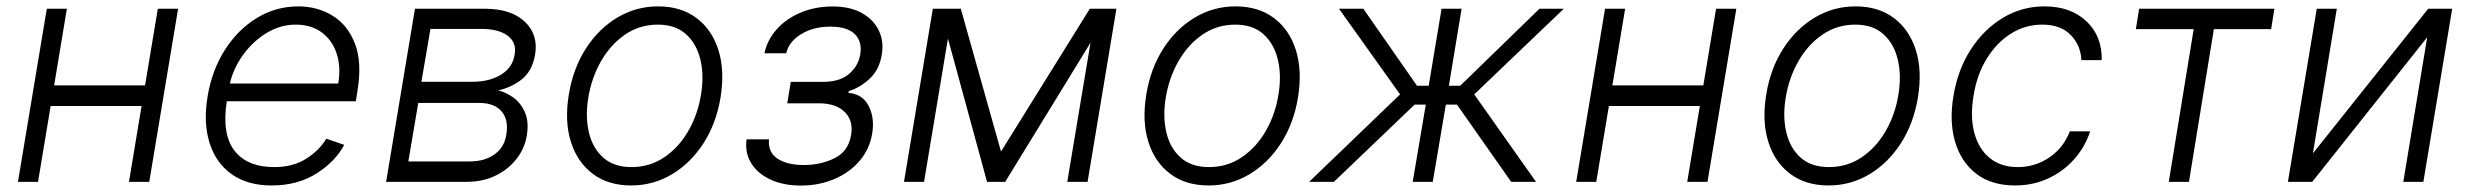

<svg xmlns="http://www.w3.org/2000/svg" viewBox="-20 -573 7783 605"><path d="M190.7 -545.5 150.6 -304H437.1L477.3 -545.5H541.2L450.3 0H386.4L426.1 -239H139.6L99.8 0H36.6L127.5 -545.5Z M835.9 11.4Q759.6 11.4 709.7 -24.3Q659.8 -60 640.1 -123.4Q620.4 -186.8 634.2 -269.5Q648.1 -352.3 688.9 -416.2Q729.8 -480.1 789.6 -516.5Q849.4 -552.9 920.1 -552.9Q979.4 -552.9 1027.3 -524Q1075.3 -495 1098.4 -435.7Q1121.4 -376.4 1106.2 -285.2L1101.2 -253.9H694.6Q678.6 -151.3 718.4 -98.9Q758.2 -46.5 844.8 -46.5Q903.4 -46.5 945 -73Q986.5 -99.4 1008.2 -136L1064.6 -116.5Q1037.6 -65 978 -26.8Q918.3 11.4 835.9 11.4ZM704.2 -309.7H1045.8Q1054.7 -362.2 1040.8 -404.3Q1027 -446.4 993.8 -470.9Q960.6 -495.4 911.6 -495.4Q863.3 -495.4 820.1 -469.1Q777 -442.8 746.3 -400.6Q715.6 -358.3 704.2 -309.7Z M1196.7 0 1287.6 -545.5H1507.1Q1590.2 -545.5 1633.3 -505Q1676.5 -464.5 1666.2 -401.6Q1657.3 -349.4 1624.5 -323.3Q1591.6 -297.2 1549.4 -288Q1572.1 -283.4 1595.9 -266.9Q1619.7 -250.4 1633.5 -220.3Q1647.4 -190.3 1639.9 -145.2Q1633.2 -105.1 1607.4 -72.1Q1581.7 -39.1 1541.4 -19.5Q1501.1 0 1449.9 0ZM1266.7 -64.3H1460.9Q1508.5 -64.6 1539.1 -87.2Q1569.6 -109.7 1575.3 -148.1Q1583.5 -195 1560.9 -221.6Q1538.4 -248.2 1492.2 -248.6H1297.9ZM1307.9 -315.3H1467.3Q1523.1 -315.3 1559.5 -338.2Q1595.9 -361.2 1601.6 -400.9Q1608.7 -438.2 1580.3 -460Q1551.8 -481.9 1496.8 -481.9H1336.3Z M1968.7 11.4Q1897 11.4 1848.2 -25Q1799.4 -61.4 1778.9 -126.1Q1758.5 -190.7 1772.4 -275.2Q1785.9 -357.6 1826.2 -420.1Q1866.5 -482.6 1925.4 -517.8Q1984.4 -552.9 2053.6 -552.9Q2125.7 -552.9 2174.5 -516.3Q2223.4 -479.8 2243.8 -415.1Q2264.2 -350.5 2250.4 -265.6Q2236.9 -183.9 2196.6 -121.4Q2156.2 -58.9 2097.3 -23.8Q2038.4 11.4 1968.7 11.4ZM1969.8 -46.5Q2027.7 -46.5 2073.5 -77.6Q2119.3 -108.7 2149.1 -160.7Q2179 -212.7 2188.9 -275.2Q2198.9 -335.2 2187 -385.1Q2175.1 -435 2141.7 -465.2Q2108.3 -495.4 2052.9 -495.4Q1995.4 -495.4 1949.6 -464Q1903.8 -432.5 1873.9 -380.3Q1844.1 -328.1 1833.8 -265.6Q1823.9 -206 1835.6 -156.1Q1847.3 -106.2 1880.9 -76.3Q1914.4 -46.5 1969.8 -46.5Z M2332.4 -133.9H2403.1Q2399.5 -93.8 2429.3 -73.5Q2459.2 -53.3 2512.8 -52.9Q2567.8 -53.3 2610.8 -75.1Q2653.8 -96.9 2661.9 -148.1Q2669.4 -192.8 2641.7 -220.2Q2614 -247.5 2559.7 -247.5H2460.6L2471.9 -315H2571Q2625.4 -314.6 2655 -339.7Q2684.7 -364.7 2690.7 -402Q2697.4 -441.4 2673.5 -465.4Q2649.5 -489.3 2596.6 -489Q2544 -489.3 2505 -465.7Q2465.9 -442.1 2457.4 -405.2H2388.8Q2397.7 -447.4 2427.6 -480.8Q2457.4 -514.2 2503 -533.4Q2548.7 -552.6 2604 -552.6Q2658.4 -552.6 2695.5 -532Q2732.6 -511.4 2749.1 -477.1Q2765.6 -442.8 2758.5 -400.9Q2751.1 -354 2721.2 -325.8Q2691.4 -297.6 2654.8 -285.9L2653.4 -280.2Q2697.8 -277 2717.2 -239.2Q2736.5 -201.3 2728.3 -152.3Q2720.2 -103 2688.6 -66.1Q2657 -29.1 2608.8 -8.7Q2560.7 11.7 2503.2 11.7Q2448.2 11.7 2407.5 -7.3Q2366.8 -26.3 2346.8 -59.3Q2326.7 -92.3 2332.4 -133.9Z M3134.2 -95.5 3414.1 -545.5H3497.9L3407 0H3343L3416.2 -438.2L3147.4 0H3090.2L2967 -451.7L2891.7 0H2828.5L2919.4 -545.5H3007.5Z M3788.4 11.4Q3716.6 11.4 3667.8 -25Q3619 -61.4 3598.5 -126.1Q3578.1 -190.7 3592 -275.2Q3605.5 -357.6 3645.8 -420.1Q3686.1 -482.6 3745 -517.8Q3804 -552.9 3873.2 -552.9Q3945.3 -552.9 3994.1 -516.3Q4043 -479.8 4063.4 -415.1Q4083.8 -350.5 4070 -265.6Q4056.5 -183.9 4016.2 -121.4Q3975.9 -58.9 3916.9 -23.8Q3858 11.4 3788.4 11.4ZM3789.4 -46.5Q3847.3 -46.5 3893.1 -77.6Q3938.9 -108.7 3968.8 -160.7Q3998.6 -212.7 4008.5 -275.2Q4018.5 -335.2 4006.6 -385.1Q3994.7 -435 3961.3 -465.2Q3927.9 -495.4 3872.5 -495.4Q3815 -495.4 3769.2 -464Q3723.4 -432.5 3693.5 -380.3Q3663.7 -328.1 3653.4 -265.6Q3643.5 -206 3655.2 -156.1Q3666.9 -106.2 3700.5 -76.3Q3734 -46.5 3789.4 -46.5Z M4105.1 0 4391.7 -275.6 4199.2 -545.5H4275.9L4445 -302.9H4481.9L4522.4 -545.5H4585.6L4545.5 -302.9H4581.3L4831 -545.5H4907.7L4625.4 -275.6L4820 0H4741.8L4571 -243.3H4535.9L4494.7 0H4431.5L4472.7 -243.3H4437.5L4183.2 0Z M5100.9 -545.5 5060.7 -304H5347.3L5387.4 -545.5H5451.3L5360.4 0H5296.5L5336.3 -239H5049.7L5009.9 0H4946.7L5037.6 -545.5Z M5741.8 11.4Q5670.1 11.4 5621.3 -25Q5572.4 -61.4 5552 -126.1Q5531.6 -190.7 5545.5 -275.2Q5558.9 -357.6 5599.3 -420.1Q5639.6 -482.6 5698.5 -517.8Q5757.5 -552.9 5826.7 -552.9Q5898.8 -552.9 5947.6 -516.3Q5996.4 -479.8 6016.9 -415.1Q6037.3 -350.5 6023.4 -265.6Q6009.9 -183.9 5969.6 -121.4Q5929.3 -58.9 5870.4 -23.8Q5811.4 11.4 5741.8 11.4ZM5742.9 -46.5Q5800.8 -46.5 5846.6 -77.6Q5892.4 -108.7 5922.2 -160.7Q5952.1 -212.7 5962 -275.2Q5971.9 -335.2 5960 -385.1Q5948.2 -435 5914.8 -465.2Q5881.4 -495.4 5826 -495.4Q5768.5 -495.4 5722.7 -464Q5676.8 -432.5 5647 -380.3Q5617.2 -328.1 5606.9 -265.6Q5596.9 -206 5608.7 -156.1Q5620.4 -106.2 5653.9 -76.3Q5687.5 -46.5 5742.9 -46.5Z M6329.5 11.4Q6255.7 11.4 6207.7 -25.2Q6159.8 -61.8 6140.8 -125.5Q6121.8 -189.3 6135.3 -270.2Q6148.8 -352.6 6189.6 -416.4Q6230.5 -480.1 6290.7 -516.5Q6350.9 -552.9 6422.2 -552.9Q6504.3 -552.9 6554.2 -506.2Q6604 -459.5 6602.6 -383.5H6538.7Q6536.2 -430.8 6504.6 -463.1Q6473 -495.4 6414.8 -495.4Q6361.9 -495.4 6316.8 -467.2Q6271.7 -438.9 6240.6 -388.7Q6209.5 -338.4 6198.9 -272.4Q6187.5 -206 6201 -155Q6214.5 -104 6249.5 -75.3Q6284.4 -46.5 6338.1 -46.5Q6392.8 -46.5 6437.5 -76.9Q6482.2 -107.2 6502.1 -159.1H6566.1Q6550.1 -109.7 6515.8 -71.2Q6481.5 -32.7 6433.9 -10.7Q6386.4 11.4 6329.5 11.4Z M6710.2 -481.2 6720.5 -545.5H7146.7L7136.4 -481.2H6956L6877.5 0H6813.9L6892.4 -481.2Z M7268.1 -89.8 7631.4 -545.5H7707L7616.1 0H7552.9L7628.2 -455.6L7266 0H7189.3L7280.2 -545.5H7343.4Z"/></svg>

Font: Inter UI Light
Style: Italic
Weight: 300
Italic angle: 9.39999°
Designer: Rasmus Andersson
Foundry: rsms
Version: 3.2;8d6f07862